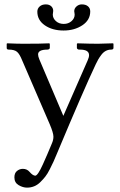

<svg xmlns="http://www.w3.org/2000/svg" viewBox="-20 -629 549 879"><path d="M393.1 -576.7Q393.1 -537.1 356.9 -513.2Q320.8 -489.3 271 -489.3Q220.2 -489.3 185.5 -512.9Q150.9 -536.6 150.9 -575.7Q150.9 -589.8 161.6 -599.4Q172.4 -608.9 189.5 -608.9Q205.6 -608.9 214.6 -600.3Q223.6 -591.8 223.6 -579.1Q223.6 -574.2 222.7 -570.8Q221.7 -567.4 221.7 -562.5Q221.7 -545.4 235.8 -532.5Q250 -519.5 272 -519.5Q293 -519.5 307.4 -532.2Q321.8 -544.9 321.8 -562Q321.8 -567.4 320.8 -570.8Q319.8 -573.7 319.8 -577.6Q319.8 -590.3 330.3 -599.6Q340.8 -608.9 354.5 -608.9Q372.6 -608.9 382.8 -600.1Q393.1 -591.3 393.1 -576.7ZM208 -409.7Q208 -406.2 204.6 -404.1Q201.2 -401.9 197.3 -401.9Q154.3 -401.9 154.3 -379.9Q154.3 -371.1 160.2 -356.9L270 -98.6L381.3 -352.5Q387.7 -366.7 387.7 -376.5Q387.7 -401.9 346.2 -401.9H341.8Q338.4 -401.9 335.2 -404.3Q332 -406.7 332 -409.2V-427.7L334 -430.7Q393.1 -428.7 428.2 -428.7L497.1 -430.7L499.5 -428.7V-409.7Q499.5 -401.9 488.8 -401.9Q475.6 -401.9 464.4 -396Q453.1 -390.1 444.1 -378.2Q435.1 -366.2 429.9 -357.2Q424.8 -348.1 418 -334Q362.8 -217.3 240.7 74.2Q231 97.7 224.9 111.1Q218.8 124.5 208 145.8Q197.3 167 187.5 179.4Q177.7 191.9 164.6 204.8Q151.4 217.8 136.2 223.9Q121.1 230 104 230Q84.5 230 65.2 218.5Q45.9 207 45.9 183.1Q45.9 163.1 57.9 153.6Q69.8 144 84.5 144Q103.5 144 115.2 157.7Q130.4 175.3 141.6 175.3Q147 175.3 155.8 162.4Q164.6 149.4 176.5 123Q188.5 96.7 196.3 78.1Q204.1 59.6 217.3 28.3Q224.6 11.7 224.6 -2.9Q224.6 -20.5 208 -59.6L81.5 -352.5Q69.8 -381.8 57.9 -391.8Q45.9 -401.9 20.5 -401.9Q10.7 -401.9 10.7 -409.2V-428.7L13.2 -430.7Q58.6 -428.7 87.4 -428.7Q169.4 -428.7 206.1 -430.7L208 -427.7Z"/></svg>

Font: Libertinage
Style: l
Weight: 400
Designer: OSP
Foundry: OSP
Version: Version 1.0; 2008; OFL relea